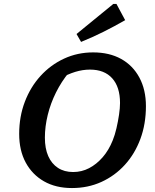

<svg xmlns="http://www.w3.org/2000/svg" viewBox="-20 -940 783 971"><path d="M344 11Q262 11 202.5 -23Q143 -57 110 -118Q77 -179 77 -263Q77 -350 105.5 -425Q134 -500 185 -556Q236 -612 304 -643.5Q372 -675 451 -675Q533 -675 592.5 -642Q652 -609 685 -547.5Q718 -486 718 -403Q718 -313 690 -237.5Q662 -162 611.5 -106.5Q561 -51 493 -20Q425 11 344 11ZM350 -70Q393 -70 430.5 -89.5Q468 -109 499 -144.5Q530 -180 550 -230Q561 -257 569 -291.5Q577 -326 582 -360Q587 -394 587 -419Q587 -500 547.5 -544Q508 -588 435 -588Q398 -588 360.5 -576.5Q323 -565 282 -542L329 -574Q291 -528 263.5 -473Q236 -418 221.5 -359Q207 -300 207 -244Q207 -189 224 -150.5Q241 -112 273 -91Q305 -70 350 -70ZM390 -728 367 -768 553 -920H569L613 -838Q559 -807 504 -779.5Q449 -752 390 -728Z"/></svg>

Font: Piazzolla Thin
Style: Bold Italic
Weight: 700
Italic angle: -11.3°
Version: Version 2.005